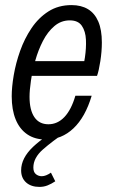

<svg xmlns="http://www.w3.org/2000/svg" viewBox="-20 -538 442 754"><path d="M160 10Q117 10 87 -10.5Q57 -31 41.5 -69Q26 -107 26 -160Q26 -196 34 -243Q42 -290 59 -338Q76 -386 103.5 -427Q131 -468 170 -493Q209 -518 261 -518Q299 -518 325.5 -502Q352 -486 366 -453.5Q380 -421 380 -371Q380 -336 374 -297.5Q368 -259 361 -240H82L94 -298H338L301 -247Q308 -276 313.5 -312.5Q319 -349 317.5 -382Q316 -415 301.5 -436.5Q287 -458 254 -458Q220 -458 193.5 -435.5Q167 -413 148.5 -377Q130 -341 118.5 -300Q107 -259 101.5 -221Q96 -183 96 -158Q96 -106 115 -78Q134 -50 170 -50Q206 -50 233 -78.5Q260 -107 276 -162H340Q315 -78 268.5 -34Q222 10 160 10ZM135 196Q102 196 82.5 178.5Q63 161 63 131Q63 83 110 38.5Q157 -6 227 -38L240 -20Q186 16 148.5 49Q111 82 111 120Q111 138 121 146Q131 154 144 154Q160 154 180 140L197 174Q182 184 167 190Q152 196 135 196Z"/></svg>

Font: Instrument Sans Condensed
Style: Italic
Weight: 400
Width: 3
Italic angle: -13°
Designer: Rodrigo Fuenzalida
Foundry: fragTYPE
Version: Version 1.000;gftools[0.9.28]